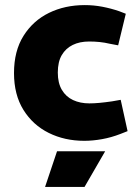

<svg xmlns="http://www.w3.org/2000/svg" viewBox="-20 -545 533 754"><path d="M311 8Q234 8 171.5 -23Q109 -54 72 -113.5Q35 -173 35 -258Q35 -345 72.5 -404.5Q110 -464 172.5 -494.5Q235 -525 313 -525Q348 -525 382 -518.5Q416 -512 448 -501L474 -491L444 -367L412 -373Q391 -378 371 -380Q351 -382 330 -382Q293 -382 265.5 -368.5Q238 -355 222.5 -328.5Q207 -302 207 -260Q207 -219 223 -192Q239 -165 267 -152Q295 -139 331 -139Q349 -139 370.5 -141Q392 -143 420 -147L454 -153L481 -30L453 -19Q417 -5 380.5 1.5Q344 8 311 8ZM157 189 204 49H393L312 189Z"/></svg>

Font: REM Medium
Style: Bold
Weight: 700
Version: Version 1.005;gftools[0.9.28]